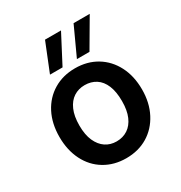

<svg xmlns="http://www.w3.org/2000/svg" viewBox="-177 -878 963 1019"><g transform="rotate(-30 305.0 -368.5)"><path d="M304 12Q230 12 172.5 -22.5Q115 -57 83.5 -119.5Q52 -182 52 -263Q52 -345 84 -407Q116 -469 173.5 -503.5Q231 -538 305 -538Q380 -538 437 -503.5Q494 -469 526 -407Q558 -345 558 -263Q558 -182 525.5 -119.5Q493 -57 436 -22.5Q379 12 304 12ZM304 -91Q343 -91 372.5 -110.5Q402 -130 418.5 -168Q435 -206 435 -263Q435 -320 419 -358.5Q403 -397 373.5 -416Q344 -435 305 -435Q267 -435 237.5 -416Q208 -397 191 -358.5Q174 -320 174 -263Q174 -206 191 -168Q208 -130 237 -110.5Q266 -91 304 -91ZM339 -575 419 -749H518L416 -575ZM174 -575 244 -749H342L251 -575Z"/></g></svg>

Font: DM Sans 9pt
Style: Semibold
Weight: 600
Designer: Colophon Foundry, Jonny Pinhorn
Foundry: Colophon Foundry
Version: Version 4.004;gftools[0.9.30]